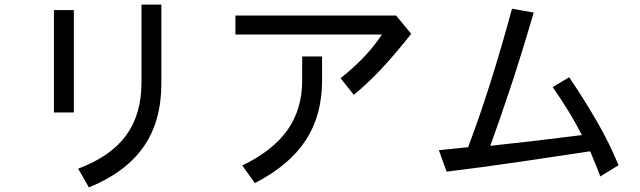

<svg xmlns="http://www.w3.org/2000/svg" viewBox="-20 -737 2800 840"><path d="M216 -693H303V-245H216ZM599 -717H686V-372Q686 -206 608 -94.5Q530 17 369 83L322 1Q465 -53 532 -145Q599 -237 599 -376Z M1010 -669H1713L1779 -589Q1713 -505 1653 -440.5Q1593 -376 1528 -322L1470 -395Q1521 -435 1567 -482Q1613 -529 1651 -586H1010ZM1302 -490H1389V-384Q1389 -232 1317 -122.5Q1245 -13 1095 64L1040 -13Q1176 -79 1239 -170Q1302 -261 1302 -384Z M2315 -682Q2262 -501 2215 -359Q2168 -217 2125 -99Q2219 -109 2321 -121Q2423 -133 2526 -146Q2499 -198 2469 -247.5Q2439 -297 2398 -356L2470 -399Q2534 -305 2590.5 -207.5Q2647 -110 2686 -14L2606 35Q2598 11 2587 -14.5Q2576 -40 2562 -75Q2482 -63 2404 -51.5Q2326 -40 2249 -28.5Q2172 -17 2093.5 -6.5Q2015 4 1934 14L1900 -80L2028 -93Q2054 -162 2078 -231.5Q2102 -301 2125.5 -375.5Q2149 -450 2172.5 -530Q2196 -610 2220 -699Z"/></svg>

Font: BM YEONSUNG
Style: Regular
Weight: 400
Designer: Bongjin Kim; Myungsoo Han; Jaehyun Keum; Jihee Min; Dokyung Lee; Chorong Kim; Jooyeon Kang; Sang-a Kim;
Foundry: Sandoll Communications Inc.
Version: Version 1.000;PS 1;hotconv 16.6.51;makeotf.lib2.5.65220